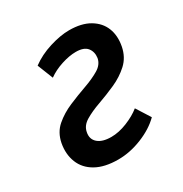

<svg xmlns="http://www.w3.org/2000/svg" viewBox="-113 -518 589 617"><g transform="rotate(-30 182.0 -209.5)"><path d="M154 10Q104 10 72 -8Q40 -26 27.5 -57.5Q15 -89 22 -127Q29 -163 54 -184.5Q79 -206 112 -220Q145 -234 177.5 -245.5Q210 -257 232.5 -270.5Q255 -284 259 -306Q262 -328 250 -343Q238 -358 208 -358Q184 -358 154.5 -348.5Q125 -339 103 -323L80 -381Q111 -404 151.5 -416.5Q192 -429 224 -429Q270 -429 299.5 -411.5Q329 -394 340.5 -365Q352 -336 345 -299Q338 -263 313.5 -240.5Q289 -218 256.5 -203.5Q224 -189 191.5 -177.5Q159 -166 136.5 -152.5Q114 -139 110 -117Q105 -93 121.5 -78.5Q138 -64 171 -64Q199 -64 230 -76.5Q261 -89 282 -106L315 -54Q287 -26 242.5 -8Q198 10 154 10Z"/></g></svg>

Font: Ysabeau Office SemiBold
Style: Italic
Weight: 600
Italic angle: -12°
Designer: Christian Thalmann (Catharsis Fonts)
Version: Version 2.001;gftools[0.9.30]; featfreeze: tnum,lnum,ss02